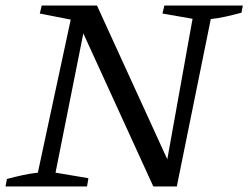

<svg xmlns="http://www.w3.org/2000/svg" viewBox="-21 -675 899 695"><path d="M574 -655H858L853 -629Q823 -621 796.5 -615Q770 -609 742 -606L619 0H534L267 -584L287 -586L180 -50L299 -30L294 0H-1L4 -27Q33 -35 61 -41Q89 -47 116 -50L235 -604L123 -626L130 -655H330L598 -69L579 -67L676 -607L567 -626Z"/></svg>

Font: Piazzolla Thin
Style: Italic
Weight: 400
Italic angle: -11.3°
Version: Version 2.005